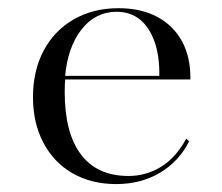

<svg xmlns="http://www.w3.org/2000/svg" viewBox="-20 -447 552 478"><path d="M269.4 11.3Q207.3 11.3 160.5 -15.7Q113.7 -42.7 87.9 -91.9Q62.1 -141.1 62.1 -204.8Q62.1 -271 88.7 -321Q115.3 -371 163.7 -398.8Q212.1 -426.6 275 -426.6Q331.5 -426.6 371.8 -404.8Q412.1 -383.1 433.5 -343.5Q454.8 -304 454 -249.2H108.1L107.3 -258.1H376.6Q377.4 -308.1 364.5 -344Q351.6 -379.8 327.8 -398.8Q304 -417.7 270.2 -417.7Q217.7 -417.7 183.1 -373.8Q148.4 -329.8 141.9 -255.6L142.7 -254.8Q141.9 -246.8 141.5 -237.9Q141.1 -229 141.1 -217.7Q141.1 -116.1 181.5 -62.5Q221.8 -8.9 300 -8.9Q343.5 -8.9 380.6 -31.5Q417.7 -54 443.5 -101.6L450.8 -95.2Q425.8 -45.2 378.2 -16.9Q330.6 11.3 269.4 11.3Z"/></svg>

Font: Playfair 144pt SemiExpanded Light
Style: Regular
Weight: 300
Width: 6
Designer: Claus Eggers Sørensen
Foundry: Claus Eggers Sørensen
Version: Version 2.203